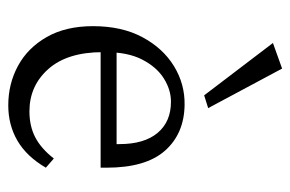

<svg xmlns="http://www.w3.org/2000/svg" viewBox="-140 -561 709 469"><g transform="rotate(90 214.5 -326.5)"><path d="M237.3 7.8Q184.6 7.8 140.6 -16.1Q96.7 -40 70.3 -86.4Q43.9 -132.8 43.9 -199.2Q43.9 -269.5 70.8 -319.8Q97.7 -370.1 141.6 -397Q185.5 -423.8 236.3 -422.9Q306.6 -421.9 348.1 -375Q389.6 -328.1 389.6 -232.4V-217.8H82V-256.8H340.8L332 -249V-263.7Q332 -324.2 304.7 -356.9Q277.3 -389.6 228.5 -389.6Q199.2 -389.6 171.4 -372.1Q143.6 -354.5 125.5 -319.3Q107.4 -284.2 107.4 -230.5V-222.7Q107.4 -136.7 148.4 -90.3Q189.5 -43.9 252 -43.9Q288.1 -43.9 315.4 -58.1Q342.8 -72.3 367.2 -103.5L389.6 -84Q362.3 -37.1 323.7 -14.6Q285.2 7.8 237.3 7.8ZM212.9 -470.7 85 -638.7 147.5 -661.1 244.1 -480.5Z"/></g></svg>

Font: Crimson Pro ExtraLight
Style: Regular
Weight: 250
Designer: Jacques Le Bailly
Foundry: Baron von Fonthausen
Version: Version 1.003